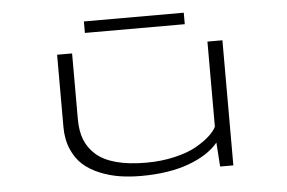

<svg xmlns="http://www.w3.org/2000/svg" viewBox="-47 -690 1145 766"><g transform="rotate(-5 525.0 -307.0)"><path d="M314.5 -624H714.5V-578H314.5ZM489.5 10Q444 10 404 3.8Q364 -2.5 325 -18.2Q286 -34 258.2 -58.5Q230.5 -83 213.5 -122.2Q196.5 -161.5 196.5 -211.5V-501H256.5V-236.5Q256.5 -190 270.2 -155Q284 -120 313.8 -94Q343.5 -68 393.5 -54.5Q443.5 -41 513 -41Q574.5 -41 627.8 -53.5Q681 -66 714.8 -85.2Q748.5 -104.5 769.5 -123.8Q790.5 -143 798.5 -160.5V-501H858.5V0H805.5L799 -96.5Q759.5 -48.5 679.8 -19.2Q600 10 489.5 10Z"/></g></svg>

Font: League Mono Extended UltraLight
Style: Regular
Weight: 200
Width: 9
Designer: Tyler Finck
Foundry: The League of Moveable Type / Tyler Finck
Version: Version 2.210